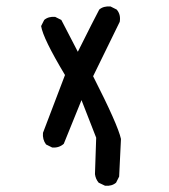

<svg xmlns="http://www.w3.org/2000/svg" viewBox="-20 -468 540 613"><path d="M315.4 125 294.9 115.2Q285.2 103.5 283.2 87.9L287.1 -28.3L240.2 -148.4L183.6 -8.8Q168 4.9 146.5 2.9L127 -6.8Q115.2 -22.5 117.2 -43.9L187.5 -228.5Q117.2 -345.7 111.3 -384.8L121.1 -404.3Q134.8 -416 156.2 -414.1L175.8 -404.3L228.5 -302.7Q281.2 -408.2 296.9 -437.5Q310.5 -449.2 333 -447.3L352.5 -437.5Q366.2 -421.9 362.3 -398.4Q342.8 -359.4 277.3 -224.6Q356.4 -69.3 366.2 -24.4L360.4 95.7L350.6 115.2Q336.9 127 315.4 125Z"/></svg>

Font: JasonHandwriting2
Style: Regular
Weight: 400
Version: Version 1.05.10